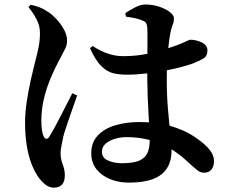

<svg xmlns="http://www.w3.org/2000/svg" viewBox="-20 -797 1040 870"><path d="M563.3 30.5Q518.6 30.5 479.8 15.1Q441 -0.3 417.2 -30.1Q393.5 -60 393.5 -102.5Q393.5 -151.9 423.2 -183.3Q452.9 -214.6 502.5 -229.3Q552.1 -244 609.2 -244Q692.5 -244 752 -226.4Q811.6 -208.7 852.1 -183.1Q892.5 -157.5 916.4 -133.2Q932.6 -117.2 941.1 -101Q949.6 -84.7 949.6 -67.3Q949.6 -42 937.6 -28.2Q925.6 -14.4 905.4 -14.4Q888.3 -14.4 873.8 -26Q859.2 -37.6 833.9 -60.7Q790.2 -102.2 745.3 -127.3Q700.5 -152.4 653 -164Q605.5 -175.7 553.2 -175.7Q525.6 -175.7 500 -167.8Q474.3 -159.9 458 -145.4Q441.8 -131 441.8 -109.6Q441.8 -81.7 469.5 -69.6Q497.2 -57.4 532.8 -57.4Q584 -57.4 610.7 -69Q637.5 -80.6 648 -103.5Q658.4 -126.4 658.4 -161.4Q658.4 -180.2 656.8 -211.3Q655.2 -242.3 653 -280.8Q650.9 -319.4 649.2 -360.9Q647.6 -402.4 647.3 -440.8Q647.3 -479.1 647.7 -521.3Q648.1 -563.5 648.1 -599.2Q648.1 -635 648.1 -653.2Q648.1 -675.1 645.1 -684.7Q642.2 -694.3 637 -698.1Q631.8 -702 622.6 -705.2Q606.7 -711.8 587.7 -715.3Q568.7 -718.8 550.7 -721.7L547.9 -737.4Q567 -750.9 592.5 -763.7Q617.9 -776.6 638 -776.6Q671.8 -776.6 701.4 -766.7Q731 -756.7 749.6 -742.4Q768.2 -728 768.2 -713.3Q768.2 -701.4 765.3 -692.8Q762.5 -684.2 758.6 -673.4Q754.7 -662.7 751.5 -644.5Q747.7 -625.6 744 -592.8Q740.4 -559.9 738 -520Q735.7 -480.1 735.7 -439.1Q735.7 -362.8 741.1 -302.1Q746.4 -241.4 751.8 -194.9Q757.2 -148.4 757.2 -114.2Q757.2 -67 736.6 -34.5Q715.9 -2 673.3 14.3Q630.6 30.5 563.3 30.5ZM223.2 53.4Q204.9 53.4 187.7 40.8Q170.6 28.2 155.7 8.1Q137.4 -17.2 123.2 -53.4Q109 -89.6 101.3 -136.9Q93.6 -184.3 93.6 -241.5Q93.6 -287.8 101.5 -338.8Q109.4 -389.9 119.8 -436Q130.2 -482.1 137.8 -512.1Q147.8 -548.8 154.3 -580.6Q160.9 -612.5 161.1 -645.9Q161.4 -680.1 144.9 -710.9Q128.4 -741.7 108.9 -764.8L119.1 -775.6Q144.1 -770 161.7 -762.8Q179.2 -755.7 197.8 -743.2Q213.1 -734 233.3 -713Q253.5 -692 268.7 -665.6Q283.8 -639.3 283.8 -611.5Q283.8 -591 273.1 -571.8Q262.4 -552.7 244.8 -517.6Q227.1 -485 208.9 -441.7Q190.8 -398.4 179 -349.3Q167.3 -300.3 167.3 -250.2Q167.3 -226.8 170 -208.4Q172.7 -190 177.6 -179.5Q182.6 -168.6 189.9 -168Q197.3 -167.3 204 -178.8Q212.7 -192.3 226.3 -217Q239.9 -241.8 254.8 -271.1Q269.6 -300.4 283.9 -327.9Q298.1 -355.4 307.6 -374.4L329.6 -364.6Q322.6 -344.1 313.3 -318Q304 -291.9 294.9 -265.2Q285.9 -238.6 278.3 -216.2Q270.7 -193.8 267.2 -179.8Q260.9 -150 257.7 -132.6Q254.5 -115.1 254.5 -103.6Q254.5 -76.7 264.2 -51.7Q273.8 -26.7 273.8 -3.1Q273.8 53.4 223.2 53.4ZM552.6 -458.6Q520.4 -458.6 492.4 -465.4Q464.4 -472.3 438.7 -497.8Q413 -523.4 387.9 -578.4L399.6 -588.6Q436.8 -564.4 470.6 -553.5Q504.5 -542.6 535.5 -542.6Q579.3 -542.6 616.4 -547.8Q653.5 -553.1 684.2 -561.3Q714.8 -569.5 737.9 -577Q791.6 -594.6 814.8 -605.8Q838.1 -617 842.9 -617Q869.9 -616.7 894.9 -604.4Q919.9 -592.1 919.9 -568.6Q919.9 -544.8 905.7 -534.7Q891.4 -524.7 856.8 -510.4Q840.2 -504.1 807.3 -495Q774.4 -485.8 731.8 -477.7Q689.2 -469.6 643 -464.1Q596.8 -458.6 552.6 -458.6Z"/></svg>

Font: Noto Serif HK ExtraLight
Style: Regular
Weight: 200
Designer: Ryoko NISHIZUKA 西塚涼子 (kana & ideographs); Frank Grießhammer (Latin, Greek & Cyrillic); Wenlong ZHANG 张文龙 (bopomofo); San
Foundry: Adobe
Version: Version 2.002-H1;hotconv 1.1.0;makeotfexe 2.6.0